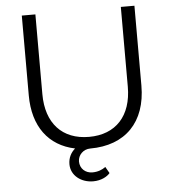

<svg xmlns="http://www.w3.org/2000/svg" viewBox="-59 -753 877 985"><g transform="rotate(-5 380.0 -260.5)"><path d="M670 -289V-700H600V-289C600 -139 518 -50 380 -50C242 -50 160 -139 160 -289V-700H90V-289C90 -129 168 -25 303 3C282 21 267 47 267 81C267 140 320 179 381 179C423 179 454 161 468 144L449 111C432 124 409 133 381 133C345 133 317 108 317 71C317 38 345 10 380 10C562 10 670 -101 670 -289Z"/></g></svg>

Font: Gully Light
Style: Regular
Weight: 300
Designer: jaikishan Patel
Foundry: MagicType
Version: Version 1.000;Glyphs 3.2 (3242)